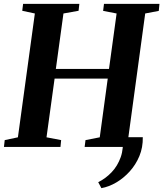

<svg xmlns="http://www.w3.org/2000/svg" viewBox="-30 -763 848 997"><path d="M711.5 -50.5Q712.5 2.5 693.8 47.5Q675 92.5 643.5 127.2Q612 162 573.8 184.5Q535.5 207 496.5 214L480 183Q518.5 164 549.5 131.5Q580.5 99 596.8 53.2Q613 7.5 606.5 -50.5ZM-9.5 0 -5.5 -35.5 63 -50 151 -693 85.5 -707 90 -743H382L378 -707L299.5 -693L260 -405H536L575.5 -693L505.5 -706.5L510 -743H798L794.5 -706.5L724 -693L636.5 -50L705.5 -35.5L701 0H409.5L414 -35.5L488 -50L529.5 -355H253.5L211.5 -50L287.5 -35.5L284 0Z"/></svg>

Font: Merriweather 72pt
Style: Bold Italic
Weight: 700
Italic angle: -7.8°
Version: Version 2.101